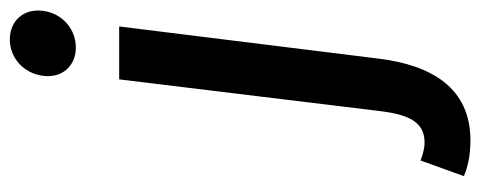

<svg xmlns="http://www.w3.org/2000/svg" viewBox="-306 -442 954 381"><g transform="rotate(-90 170.5 -251.0)"><path d="M141 27C134 84 119 115 79 115C65 115 54 111 43 107L12 193C28 200 51 206 83 206C187 206 232 129 245 25L309 -491H204ZM267 -577C304 -577 335 -604 340 -642C345 -681 320 -708 283 -708C247 -708 216 -681 211 -642C206 -604 231 -577 267 -577Z"/></g></svg>

Font: Falling Sky
Style: CondObl
Weight: 400
Designer: Paul D. Hunt
Foundry: Adobe Systems Incorporated
Version: Version 1.02